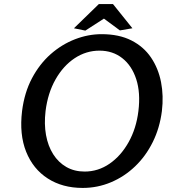

<svg xmlns="http://www.w3.org/2000/svg" viewBox="-20 -910 830 944"><path d="M386.5 14Q287 14 214.8 -32.5Q142.5 -79 108.5 -164Q74.5 -249 88.5 -364Q100 -455 137.2 -525.2Q174.5 -595.5 229.2 -643.8Q284 -692 348.8 -717Q413.5 -742 479.5 -742Q565.5 -742 626 -711.2Q686.5 -680.5 722.5 -627.2Q758.5 -574 771.8 -506.2Q785 -438.5 776 -364Q765.5 -281 731.2 -211.8Q697 -142.5 644.2 -92Q591.5 -41.5 525.5 -13.8Q459.5 14 386.5 14ZM396 -66.5Q462.5 -66.5 518.5 -105Q574.5 -143.5 612.2 -210.8Q650 -278 660.5 -364Q671.5 -454 649.8 -520.8Q628 -587.5 581 -624.2Q534 -661 469 -661Q403.5 -661 347.2 -623.8Q291 -586.5 253 -519.5Q215 -452.5 204 -364Q196.5 -300.5 206.2 -246.2Q216 -192 241.5 -151.8Q267 -111.5 306.2 -89Q345.5 -66.5 396 -66.5ZM399.5 -759.5 343.5 -771 466 -890H535.5L631 -771L569.5 -760.5L491 -818.5Z"/></svg>

Font: Expletus Sans Medium
Style: Italic
Weight: 500
Italic angle: -7°
Version: Version 7.500